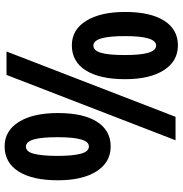

<svg xmlns="http://www.w3.org/2000/svg" viewBox="-0 -764 772 811"><g transform="rotate(90 385.5 -358.0)"><path d="M171 -724Q238 -724 276 -664.5Q314 -605 314 -501Q314 -394 277 -335Q240 -276 171 -276Q105 -276 67.5 -336.5Q30 -397 30 -501Q30 -608 67 -666Q104 -724 171 -724ZM172 -632Q152 -632 142 -599.5Q132 -567 132 -500Q132 -432 142 -399.5Q152 -367 172 -367Q193 -367 202.5 -399Q212 -431 212 -500Q212 -568 202 -600Q192 -632 172 -632ZM572 -714 296 0H197L473 -714ZM598 -440Q665 -440 703 -380.5Q741 -321 741 -217Q741 -109 703.5 -50.5Q666 8 598 8Q532 8 494.5 -52Q457 -112 457 -217Q457 -325 494 -382.5Q531 -440 598 -440ZM598 -348Q578 -348 568.5 -315Q559 -282 559 -215Q559 -148 568.5 -115Q578 -82 599 -82Q621 -82 629.5 -117.5Q638 -153 638 -215Q638 -278 629 -313Q620 -348 598 -348Z"/></g></svg>

Font: Noto Sans Khmer ExtraCondensed
Style: Bold
Weight: 700
Width: 2
Designer: Danh Hong and the Monotype Design Team
Foundry: Monotype Imaging Inc.
Version: Version 2.004